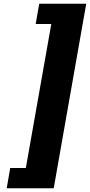

<svg xmlns="http://www.w3.org/2000/svg" viewBox="-20 -847 484 1033"><path d="M191 -827 172 -718H256L119 57H35L16 166H269L444 -827Z"/></svg>

Font: Asimov
Style: XWidIt
Weight: 500
Designer: Google
Version: Version 2.000980; 2014